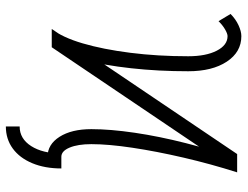

<svg xmlns="http://www.w3.org/2000/svg" viewBox="-112 -560 825 640"><g transform="rotate(90 300.0 -239.5)"><path d="M502 -32V14Q461 14 435.5 -26Q410 -66 410 -132Q410 -195 422 -276.5Q434 -358 456.5 -446.5Q479 -535 508 -618H554L137 0H76Q104 -35 124 -103Q144 -171 155.5 -262Q167 -353 167 -455Q167 -514 148.5 -550Q130 -586 100 -586Q92 -586 78 -578Q64 -570 50 -556L26 -596Q43 -613 63.5 -622.5Q84 -632 100 -632Q153 -632 185 -583.5Q217 -535 217 -455Q217 -355 207 -264.5Q197 -174 179 -105Q161 -36 137 0H76L493 -618H554Q526 -530 505 -439.5Q484 -349 472 -269Q460 -189 460 -132Q460 -87 471.5 -59.5Q483 -32 502 -32ZM401 153V107Q442 107 466.5 68.5Q491 30 491 -32H541Q541 23 523.5 65Q506 107 474.5 130Q443 153 401 153Z"/></g></svg>

Font: Victor Mono Thin
Style: Regular
Weight: 100
Monospace: yes
Designer: Rune Bjørnerås
Version: Version 1.561;gftools[0.9.30]